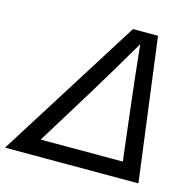

<svg xmlns="http://www.w3.org/2000/svg" viewBox="-162 -819 941 926"><g transform="rotate(15 308.5 -356.0)"><path d="M-58 0 390 -712H515L608 0ZM475 -358Q459 -492 443 -648H441Q361 -511 268 -358L98 -82H508Z"/></g></svg>

Font: CST
Style: Italic
Weight: 400
Italic angle: -14°
Version: Version 1.00